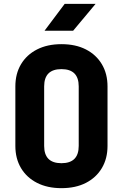

<svg xmlns="http://www.w3.org/2000/svg" viewBox="-20 -970 640 1000"><path d="M300 10Q227 10 173 -17.5Q119 -45 89.5 -94.5Q60 -144 60 -210V-520Q60 -586 89.5 -635.5Q119 -685 173 -712.5Q227 -740 300 -740Q374 -740 427.5 -712.5Q481 -685 510.5 -635.5Q540 -586 540 -520V-210Q540 -144 510.5 -94.5Q481 -45 427.5 -17.5Q374 10 300 10ZM300 -120Q390 -120 390 -210V-520Q390 -610 300 -610Q210 -610 210 -520V-210Q210 -120 300 -120ZM212 -810 317 -950H478L361 -810Z"/></svg>

Font: Tiny ExtraBold
Style: Regular
Weight: 800
Designer: Philipp Nurullin, Konstantin Bulenkov
Foundry: JetBrains
Version: Version 2.251; ttfautohint (v1.8.4.7-5d5b)